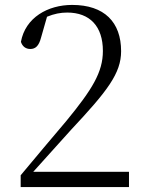

<svg xmlns="http://www.w3.org/2000/svg" viewBox="-20 -760 591 780"><path d="M64 0H504V-62H115L269 -233C416 -390 472 -462 472 -552C472 -670 404 -740 273 -740C175 -740 83 -689 65 -590C71 -571 85 -561 103 -561C124 -561 138 -573 147 -608L171 -692C200 -704 226 -709 253 -709C345 -709 398 -653 398 -553C398 -467 355 -397 249 -268C200 -211 132 -129 64 -48Z"/></svg>

Font: Noto Serif HK Light
Style: Regular
Weight: 300
Designer: Ryoko NISHIZUKA 西塚涼子 (kana & ideographs); Frank Grießhammer (Latin, Greek & Cyrillic); Wenlong ZHANG 张文龙 (bopomofo); San
Foundry: Adobe
Version: Version 2.001;hotconv 1.1.0;makeotfexe 2.6.0